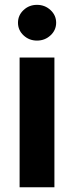

<svg xmlns="http://www.w3.org/2000/svg" viewBox="-20 -788 311 808"><path d="M62.5 0V-545.9H209V0ZM135.7 -617.2Q102.5 -617.2 79.1 -639.2Q55.7 -661.1 55.7 -692.4Q55.7 -723.6 79.1 -745.6Q102.5 -767.6 135.7 -767.6Q168.9 -767.6 192.6 -745.6Q216.3 -723.6 216.3 -692.4Q216.3 -661.1 192.6 -639.2Q168.9 -617.2 135.7 -617.2Z"/></svg>

Font: Inter-Bold
Style: Bold
Weight: 700
Designer: Rasmus Andersson
Foundry: rsms
Version: Version 4.000;git-a52131595